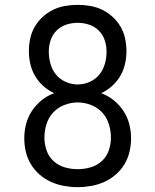

<svg xmlns="http://www.w3.org/2000/svg" viewBox="-20 -763 640 791"><path d="M300 8Q272 8 244 3Q216 -2 190.5 -13.5Q165 -25 143.5 -43.5Q122 -62 107.5 -86Q93 -110 86.5 -137.5Q80 -165 80 -193Q80 -223 87.5 -252Q95 -281 111.5 -306Q128 -331 151.5 -350Q175 -369 203 -379Q178 -391 158 -409Q138 -427 124.5 -450Q111 -473 105 -499.5Q99 -526 99 -552Q99 -578 104.5 -604Q110 -630 123 -652.5Q136 -675 155.5 -693Q175 -711 198.5 -722.5Q222 -734 248 -738.5Q274 -743 300 -743Q326 -743 352 -738.5Q378 -734 401.5 -722.5Q425 -711 444.5 -693Q464 -675 477 -652.5Q490 -630 495.5 -604Q501 -578 501 -552Q501 -526 495 -499.5Q489 -473 475.5 -450Q462 -427 442 -409Q422 -391 397 -379Q425 -369 448.5 -350Q472 -331 488.5 -306Q505 -281 512.5 -252Q520 -223 520 -193Q520 -165 513.5 -137.5Q507 -110 492.5 -86Q478 -62 456.5 -43.5Q435 -25 409.5 -13.5Q384 -2 356 3Q328 8 300 8ZM300 -415Q325 -415 349 -425.5Q373 -436 389 -455.5Q405 -475 412 -500Q419 -525 419 -550Q419 -574 411.5 -597Q404 -620 387 -637Q370 -654 347 -661.5Q324 -669 300 -669Q276 -669 253 -661.5Q230 -654 213 -637Q196 -620 188.5 -597Q181 -574 181 -550Q181 -525 188 -500Q195 -475 211 -455.5Q227 -436 251 -425.5Q275 -415 300 -415ZM300 -66Q327 -66 353 -73.5Q379 -81 399 -99Q419 -117 428 -143Q437 -169 437 -196Q437 -224 428.5 -251.5Q420 -279 401 -299.5Q382 -320 355 -330.5Q328 -341 300 -341Q272 -341 245 -330.5Q218 -320 199 -299.5Q180 -279 171.5 -251.5Q163 -224 163 -196Q163 -169 172 -143Q181 -117 201 -99Q221 -81 247 -73.5Q273 -66 300 -66Z"/></svg>

Font: R Plex Mono
Style: Regular
Weight: 400
Monospace: yes
Designer: Belleve Invis
Foundry: Belleve Invis
Version: Version 31.8.0